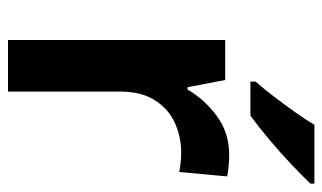

<svg xmlns="http://www.w3.org/2000/svg" viewBox="-183 -623 806 480"><g transform="rotate(90 220.0 -383.0)"><path d="M367 -553Q380 -553 395.5 -551.5Q411 -550 421 -548L410 -428Q401 -430 387 -431.5Q373 -433 362 -433Q322 -433 287 -417Q252 -401 230.5 -367Q209 -333 209 -281V0H80V-543H180L198 -449H204Q228 -491 270 -522Q312 -553 367 -553ZM439 -756Q422 -738 391.5 -709Q361 -680 327.5 -652Q294 -624 269 -606H184V-619Q200 -637 220 -663Q240 -689 259.5 -716.5Q279 -744 292 -766H439Z"/></g></svg>

Font: Noto Sans Sora Sompeng Semi
Style: Bold
Weight: 700
Designer: Monotype Design Team. David Williams.
Foundry: Monotype Imaging Inc.
Version: Version 2.101; ttfautohint (v1.8.4.7-5d5b)